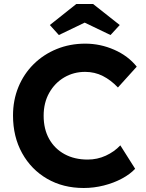

<svg xmlns="http://www.w3.org/2000/svg" viewBox="-20 -929 729 959"><path d="M398 10Q295 10 215.5 -36Q136 -82 90.5 -164Q45 -246 45 -352Q45 -429 72 -494.5Q99 -560 148 -608.5Q197 -657 263 -684Q329 -711 406 -711Q481 -711 550.5 -680.5Q620 -650 663 -596L569 -492Q534 -529 493.5 -549.5Q453 -570 405 -570Q348 -570 301 -542.5Q254 -515 226 -465.5Q198 -416 198 -351Q198 -284 225.5 -235Q253 -186 302.5 -159Q352 -132 418 -132Q466 -132 508.5 -151.5Q551 -171 581 -203L655 -86Q630 -59 589 -37Q548 -15 498.5 -2.5Q449 10 398 10ZM274 -754 229 -804 361 -909H445L578 -804L532 -754L403 -816Z"/></svg>

Font: Lexend Deca SemiBold
Style: Regular
Weight: 600
Designer: Bonnie Shaver-Troup, Thomas Jockin
Foundry: Lexend
Version: Version 1.008; ttfautohint (v1.8.4.7-5d5b)